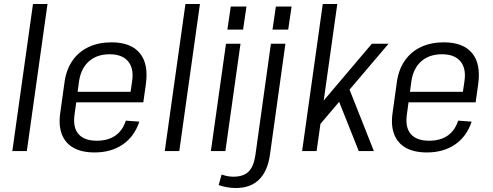

<svg xmlns="http://www.w3.org/2000/svg" viewBox="-20 -760 2479 966"><path d="M219 -740 115 0H42L146 -740Z M456 7Q392 7 350.5 -16Q309 -39 291.5 -83.5Q274 -128 283 -191L305 -349Q314 -411 345 -455.5Q376 -500 426 -523.5Q476 -547 541 -547Q638 -547 683 -493Q728 -439 714 -337L701 -245H350L357 -298H649L633 -271L645 -353Q654 -417 624 -452Q594 -487 532 -487Q468 -487 428 -452Q388 -417 378 -353L355 -183Q346 -119 375 -85.5Q404 -52 467 -52Q523 -52 560 -77.5Q597 -103 613 -153L681 -148Q656 -73 597.5 -33Q539 7 456 7Z M986 -740 882 0H809L913 -740Z M1190 -540 1114 0H1041L1117 -540ZM1220 -727 1203 -611H1124L1141 -727Z M1166 186Q1145 186 1122 182Q1099 178 1080 171L1095 118Q1108 123 1123.5 126Q1139 129 1154 129Q1205 129 1231 103Q1257 77 1265 20L1343 -540H1416L1338 20Q1326 102 1283 144Q1240 186 1166 186ZM1447 -727 1430 -611H1351L1368 -727Z M1544 -178 1851 -540H1935L1560 -99ZM1604 -740H1677L1573 0H1500ZM1673 -281 1730 -331 1861 0H1785Z M2128 7Q2064 7 2022.5 -16Q1981 -39 1963.5 -83.5Q1946 -128 1955 -191L1977 -349Q1986 -411 2017 -455.5Q2048 -500 2098 -523.5Q2148 -547 2213 -547Q2310 -547 2355 -493Q2400 -439 2386 -337L2373 -245H2022L2029 -298H2321L2305 -271L2317 -353Q2326 -417 2296 -452Q2266 -487 2204 -487Q2140 -487 2100 -452Q2060 -417 2050 -353L2027 -183Q2018 -119 2047 -85.5Q2076 -52 2139 -52Q2195 -52 2232 -77.5Q2269 -103 2285 -153L2353 -148Q2328 -73 2269.5 -33Q2211 7 2128 7Z"/></svg>

Font: Pathway Extreme SemiCondensed Light
Style: Italic
Weight: 300
Width: 4
Italic angle: -8°
Version: Version 1.001;gftools[0.9.26]